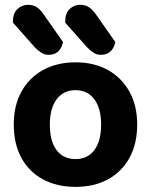

<svg xmlns="http://www.w3.org/2000/svg" viewBox="-20 -748 616 784"><path d="M540.2 -239.5Q540.2 -161.3 509.1 -104.2Q478.1 -47.1 421.5 -16Q364.9 15.1 288.4 15.1Q212.2 15.1 155.4 -15.6Q98.6 -46.3 67.4 -103.4Q36.2 -160.6 36.2 -239.5Q36.2 -317.7 67.9 -374.5Q99.6 -431.3 156.4 -462.4Q213.3 -493.5 288.6 -493.5Q364 -493.5 420.5 -462.1Q477 -430.7 508.6 -373.7Q540.2 -316.7 540.2 -239.5ZM288.2 -379.9Q239.8 -379.9 211.7 -343Q183.5 -306.2 183.5 -239.5Q183.5 -171.1 211.2 -134.8Q238.8 -98.4 288.4 -98.4Q337.9 -98.4 365.4 -135.3Q392.9 -172.1 392.9 -239.5Q392.9 -305.5 365.1 -342.7Q337.3 -379.9 288.2 -379.9ZM121.6 -555.5 32.9 -655.6V-661.6Q32.9 -694.1 51.5 -711.3Q70.2 -728.4 95.1 -728.4Q116.1 -728.4 131.2 -718Q146.3 -707.5 159 -688.3L237.6 -576Q230.3 -547.2 215.2 -535.7Q200.1 -524.1 179.3 -524.1Q161.9 -524.1 147.7 -533.3Q133.5 -542.5 121.6 -555.5ZM335 -555.5 246.3 -655.6V-660.9Q246.3 -694.1 264.5 -711.3Q282.7 -728.4 307.6 -728.4Q329.2 -728.4 344.1 -718Q359 -707.5 372.4 -688.3L451 -576Q443.7 -547.2 428.6 -535.7Q413.5 -524.1 392 -524.1Q375.3 -524.1 361.3 -533.2Q347.3 -542.2 335 -555.5Z"/></svg>

Font: Baloo Bhaina 2
Style: Regular
Weight: 400
Designer: Yesha Goshar, Manish Minz, Shuchita Grover and Ek Type
Foundry: Ek Type
Version: Version 1.700